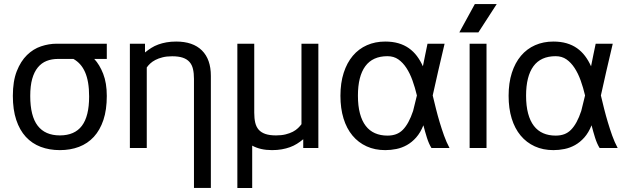

<svg xmlns="http://www.w3.org/2000/svg" viewBox="-20 -736 3126 955"><path d="M511.2 -258.8Q511.2 -189.9 494.4 -139.4Q477.5 -88.9 446.8 -55.4Q416 -22 373 -5.6Q330.1 10.7 277.8 10.7Q225.6 10.7 182.4 -5.6Q139.2 -22 108.4 -55.4Q77.6 -88.9 60.8 -139.6Q43.9 -190.4 43.9 -259.3Q43.9 -332.5 63.5 -382.1Q83 -431.6 114.3 -462.2Q145.5 -492.7 184.3 -505.6Q223.1 -518.6 262.2 -518.6H511.2V-442.9H448.7Q475.1 -415 493.2 -369.1Q511.2 -323.2 511.2 -258.8ZM269 -442.9Q237.3 -442.9 211.9 -432.9Q186.5 -422.9 168.2 -400.6Q149.9 -378.4 140.1 -343.5Q130.4 -308.6 130.4 -258.8Q130.4 -158.7 167.5 -110.6Q204.6 -62.5 277.8 -62.5Q351.1 -62.5 387.2 -110.1Q423.3 -157.7 423.3 -255.9Q423.3 -294.4 418.2 -324.5Q413.1 -354.5 403.1 -377.2Q393.1 -399.9 378.7 -416Q364.3 -432.1 345.2 -442.9Z M701.2 -518.6V-475.1Q716.3 -487.3 732.4 -497.6Q748.5 -507.8 767.3 -514.6Q786.1 -521.5 808.1 -525.4Q830.1 -529.3 856.4 -529.3Q939.5 -529.3 984.1 -485.4Q1028.8 -441.4 1028.8 -358.4V198.7H944.8V-343.3Q944.8 -371.6 939.9 -392.6Q935.1 -413.6 922.6 -427.7Q910.2 -441.9 889.2 -449Q868.2 -456.1 836.4 -456.1Q809.1 -456.1 788.6 -450.9Q768.1 -445.8 752.7 -437.7Q737.3 -429.7 726.8 -419.7Q716.3 -409.7 710 -400.4V0H626V-518.6Z M1488.3 0V-43.5Q1473.1 -30.8 1457 -20.8Q1440.9 -10.7 1422.1 -3.9Q1403.3 2.9 1381.3 6.8Q1359.4 10.7 1333 10.7Q1274.9 10.7 1234.4 -11.7V199.2H1160.6V-518.6H1244.6V-175.3Q1244.6 -147 1249.5 -126Q1254.4 -105 1266.8 -90.8Q1279.3 -76.7 1300.3 -69.6Q1321.3 -62.5 1353 -62.5Q1379.9 -62.5 1400.6 -67.6Q1421.4 -72.8 1436.8 -80.8Q1452.1 -88.9 1462.4 -98.9Q1472.7 -108.9 1479.5 -118.2V-518.6H1563.5V0Z M2083.5 -406.2Q2089.4 -433.6 2095.2 -464.4Q2101.1 -495.1 2106.4 -518.6H2191.4Q2173.3 -444.3 2159.2 -380.9Q2145 -317.4 2132.3 -261.2Q2140.1 -228 2148.7 -194.1Q2157.2 -160.2 2167.2 -127Q2177.2 -93.8 2188.7 -61.5Q2200.2 -29.3 2215.8 0H2126Q2113.3 -20 2103.5 -51Q2093.8 -82 2085.9 -112.8Q2071.3 -76.2 2050 -52.2Q2028.8 -28.3 2003.9 -14.4Q1979 -0.5 1951.4 5.1Q1923.8 10.7 1896 10.7Q1844.7 10.7 1803.5 -8.1Q1762.2 -26.9 1733.2 -61.8Q1704.1 -96.7 1688.7 -146.7Q1673.3 -196.8 1673.3 -259.3Q1673.3 -323.7 1689.5 -373.8Q1705.6 -423.8 1734.9 -458.5Q1764.2 -493.2 1805.2 -511.2Q1846.2 -529.3 1896 -529.3Q1932.6 -529.3 1961.9 -520.8Q1991.2 -512.2 2013.9 -496.1Q2036.6 -480 2053.7 -457.3Q2070.8 -434.6 2083.5 -406.2ZM1907.2 -456.5Q1833.5 -456.5 1796.9 -406.5Q1760.3 -356.4 1760.3 -260.3Q1760.3 -209.5 1770.3 -171.9Q1780.3 -134.3 1799.1 -109.9Q1817.9 -85.4 1845.2 -73.5Q1872.6 -61.5 1907.2 -61.5Q1931.6 -61.5 1950.4 -68.6Q1969.2 -75.7 1983.9 -90.6Q1998.5 -105.5 2011.2 -128.7Q2023.9 -151.9 2034.7 -184.1L2053.7 -261.2Q2044.4 -300.3 2031.7 -335.7Q2019 -371.1 2001.5 -397.9Q1983.9 -424.8 1961.2 -440.7Q1938.5 -456.5 1907.2 -456.5Z M2315.9 0V-518.6H2399.9V0ZM2341.8 -715.8H2450.7L2359.4 -574.7H2264.6Z M2919.9 -406.2Q2925.8 -433.6 2931.6 -464.4Q2937.5 -495.1 2942.9 -518.6H3027.8Q3009.8 -444.3 2995.6 -380.9Q2981.4 -317.4 2968.8 -261.2Q2976.6 -228 2985.1 -194.1Q2993.7 -160.2 3003.7 -127Q3013.7 -93.8 3025.1 -61.5Q3036.6 -29.3 3052.2 0H2962.4Q2949.7 -20 2939.9 -51Q2930.2 -82 2922.4 -112.8Q2907.7 -76.2 2886.5 -52.2Q2865.2 -28.3 2840.3 -14.4Q2815.4 -0.5 2787.8 5.1Q2760.3 10.7 2732.4 10.7Q2681.2 10.7 2639.9 -8.1Q2598.6 -26.9 2569.6 -61.8Q2540.5 -96.7 2525.1 -146.7Q2509.8 -196.8 2509.8 -259.3Q2509.8 -323.7 2525.9 -373.8Q2542 -423.8 2571.3 -458.5Q2600.6 -493.2 2641.6 -511.2Q2682.6 -529.3 2732.4 -529.3Q2769 -529.3 2798.3 -520.8Q2827.6 -512.2 2850.3 -496.1Q2873 -480 2890.1 -457.3Q2907.2 -434.6 2919.9 -406.2ZM2743.7 -456.5Q2669.9 -456.5 2633.3 -406.5Q2596.7 -356.4 2596.7 -260.3Q2596.7 -209.5 2606.7 -171.9Q2616.7 -134.3 2635.5 -109.9Q2654.3 -85.4 2681.6 -73.5Q2709 -61.5 2743.7 -61.5Q2768.1 -61.5 2786.9 -68.6Q2805.7 -75.7 2820.3 -90.6Q2835 -105.5 2847.7 -128.7Q2860.4 -151.9 2871.1 -184.1L2890.1 -261.2Q2880.9 -300.3 2868.2 -335.7Q2855.5 -371.1 2837.9 -397.9Q2820.3 -424.8 2797.6 -440.7Q2774.9 -456.5 2743.7 -456.5Z"/></svg>

Font: Arian AMU
Style: Regular
Weight: 400
Designer: Ruben Hakobyan (Tarumian)
Foundry: Ruben Hakobyan (Tarumian)
Version: Version 4.003